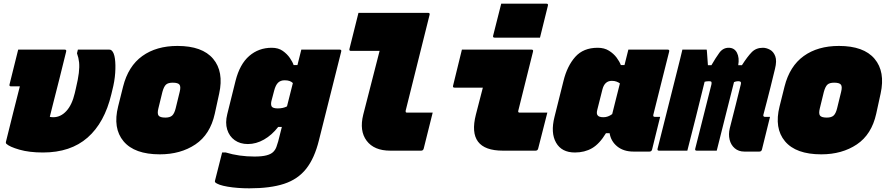

<svg xmlns="http://www.w3.org/2000/svg" viewBox="-20 -820 4840 1045"><path d="M79 -550H332Q343 -550 340 -539Q322 -466 304 -393.5Q286 -321 267 -248Q259 -218 251 -184Q256 -183 261 -182.5Q266 -182 270 -182Q310 -182 341 -215.5Q372 -249 387 -313L393 -339Q405 -389 409 -422.5Q413 -456 410.5 -480.5Q408 -505 399 -530L404 -550H575Q583 -550 588 -545Q601 -533 605.5 -500.5Q610 -468 607 -423Q604 -378 591 -328L586 -307Q549 -152 456.5 -71Q364 10 214 10Q139 10 85.5 -5.5Q32 -21 15 -37Q10 -42 13 -51Q34 -136 52 -208Q70 -280 88 -350H40Q29 -350 32 -361Q44 -409 55.5 -455.5Q67 -502 79 -550Z M946 -570Q1081 -570 1140 -500Q1199 -430 1173 -311L1149 -201Q1124 -88 1043.5 -34Q963 20 850 20Q712 20 652.5 -51Q593 -122 623 -241L650 -349Q678 -460 754.5 -515Q831 -570 946 -570ZM920 -370Q895 -370 883.5 -359.5Q872 -349 864 -320L842 -230Q835 -202 843 -191Q851 -180 880 -180Q905 -180 917 -191Q929 -202 936 -230L958 -320Q965 -348 957 -359Q949 -370 920 -370Z M1459 -560Q1495 -560 1519 -543Q1543 -526 1558 -504Q1573 -482 1578 -466H1599Q1604 -487 1609.5 -508Q1615 -529 1620 -550H1829Q1840 -550 1837 -539Q1807 -419 1775.5 -294Q1744 -169 1716 -57Q1692 41 1646.5 98.5Q1601 156 1526 180.5Q1451 205 1337 205Q1272 205 1219 196Q1166 187 1151 172Q1149 170 1150 164Q1160 126 1169.5 87Q1179 48 1189 10H1209Q1281 32 1365 32Q1406 32 1430.5 25.5Q1455 19 1467 7Q1479 -5 1484.5 -20.5Q1490 -36 1494 -50Q1499 -70 1504 -89.5Q1509 -109 1514 -129H1494Q1460 -85 1417 -60.5Q1374 -36 1329 -36Q1287 -36 1257.5 -57Q1228 -78 1216.5 -115Q1205 -152 1217 -199L1262 -380Q1285 -471 1336.5 -515.5Q1388 -560 1459 -560ZM1459 -240Q1466 -230 1492 -230Q1521 -230 1542 -241Q1550 -273 1558 -304.5Q1566 -336 1574 -368Q1567 -375 1556.5 -379Q1546 -383 1529 -383Q1507 -383 1493.5 -370Q1480 -357 1472 -326L1457 -269Q1453 -250 1459 -240Z M1931 -750H2310Q2321 -750 2318 -739Q2286 -609 2253 -478.5Q2220 -348 2188 -218Q2187 -213 2189 -209Q2191 -207 2196 -207H2335Q2323 -158 2310.5 -109Q2298 -60 2286 -11Q2283 0 2272 0H2104Q2016 0 1975.5 -54Q1935 -108 1957 -196Q1979 -283 2001.5 -369.5Q2024 -456 2046 -543H1890Q1879 -543 1882 -554Q1894 -603 1906.5 -652Q1919 -701 1931 -750Z M2494 -550H2873Q2884 -550 2881 -539Q2861 -459 2841 -378.5Q2821 -298 2801 -218Q2799 -212 2802 -209Q2804 -207 2808 -207H2959Q2946 -158 2934 -109Q2922 -60 2909 -11Q2906 0 2895 0H2717Q2520 0 2570 -196Q2580 -233 2589 -269.5Q2598 -306 2608 -343H2454Q2443 -343 2446 -354Q2458 -403 2470 -452Q2482 -501 2494 -550ZM2708 -800H2954Q2965 -800 2962 -789L2919 -615H2673Q2661 -615 2664 -626Z M3233 -560Q3269 -560 3294.5 -544Q3320 -528 3336 -506.5Q3352 -485 3359 -466H3379Q3384 -487 3389.5 -508Q3395 -529 3400 -550H3614Q3625 -550 3622 -539Q3601 -454 3579 -368Q3557 -282 3536 -196Q3533 -184 3544 -184H3573Q3562 -140 3551 -95Q3540 -50 3529 -6Q3526 5 3515 5H3428Q3374 5 3339.5 -23Q3305 -51 3298 -95H3278Q3243 -37 3202.5 -13.5Q3162 10 3109 10Q3037 10 3006.5 -43.5Q2976 -97 2998 -184L3047 -380Q3067 -461 3111 -510.5Q3155 -560 3233 -560ZM3233 -192Q3240 -182 3265 -182Q3289 -182 3312 -199Q3322 -238 3332.5 -281Q3343 -324 3354 -366Q3346 -372 3335 -376Q3324 -380 3310 -380Q3271 -380 3259 -334L3231 -223Q3225 -201 3233 -192Z M3694 -550H3826Q3827 -550 3828 -535Q3829 -520 3830.5 -500Q3832 -480 3833 -465H3852Q3875 -505 3895 -532.5Q3915 -560 3946 -560Q3977 -560 3991 -533Q4005 -506 3998 -465H4018Q4048 -512 4071.5 -536Q4095 -560 4132 -560Q4151 -560 4170.5 -549.5Q4190 -539 4199.5 -514Q4209 -489 4198 -445Q4184 -387 4173.5 -345Q4163 -303 4154 -268.5Q4145 -234 4135 -196Q4133 -190 4136 -187Q4138 -184 4143 -184H4171Q4160 -140 4149 -95Q4138 -50 4127 -6Q4124 5 4113 5H4031Q4000 5 3979 -13Q3958 -31 3951 -60Q3944 -89 3952 -122Q3970 -194 3984.5 -250Q3999 -306 4012 -361Q4017 -378 3999 -378Q3991 -378 3983.5 -376Q3976 -374 3975 -373Q3953 -285 3928 -187Q3903 -89 3881 0H3772Q3761 0 3764 -11Q3786 -98 3808 -185.5Q3830 -273 3852 -360Q3854 -370 3852 -374Q3850 -378 3839 -378Q3831 -378 3824.5 -377Q3818 -376 3815 -375Q3792 -281 3768.5 -187Q3745 -93 3721 0H3567Q3556 0 3559 -11L3670 -452Q3677 -479 3683 -504Q3689 -529 3694 -550Z M4546 -570Q4681 -570 4740 -500Q4799 -430 4773 -311L4749 -201Q4724 -88 4643.5 -34Q4563 20 4450 20Q4312 20 4252.5 -51Q4193 -122 4223 -241L4250 -349Q4278 -460 4354.5 -515Q4431 -570 4546 -570ZM4520 -370Q4495 -370 4483.5 -359.5Q4472 -349 4464 -320L4442 -230Q4435 -202 4443 -191Q4451 -180 4480 -180Q4505 -180 4517 -191Q4529 -202 4536 -230L4558 -320Q4565 -348 4557 -359Q4549 -370 4520 -370Z"/></svg>

Font: Recursive Mn Lnr St XBk
Style: Italic
Weight: 1000
Italic angle: -15°
Monospace: yes
Version: Version 1.079;hotconv 1.0.112;makeotfexe 2.5.65598; ttfautoh